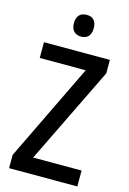

<svg xmlns="http://www.w3.org/2000/svg" viewBox="-136 -984 707 1049"><g transform="rotate(15 217.5 -459.5)"><path d="M220 -919C184 -919 163 -899 163 -857C163 -817 185 -796 220 -796C254 -796 275 -817 275 -857C275 -899 255 -919 220 -919ZM412 0V-90H138L405 -638V-714H32V-625H292L26 -75V0Z"/></g></svg>

Font: Noto Sans Tamil Condensed Medium
Style: Regular
Weight: 500
Width: 3
Designer: Jelle Bosma - Monotype Design Team
Foundry: Monotype Imaging Inc.
Version: Version 2.004